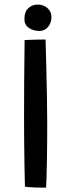

<svg xmlns="http://www.w3.org/2000/svg" viewBox="-20 -838 322 862"><path d="M187 4.5Q169.5 4.5 140 3.8Q110.5 3 92 0Q91 -36 90 -90.2Q89 -144.5 88.5 -203.2Q88 -262 88 -311.5Q88 -382.5 88.5 -470.8Q89 -559 90.5 -658Q97.5 -658.5 115 -659.2Q132.5 -660 152 -660.2Q171.5 -660.5 184.5 -660.5Q186.5 -599 188 -532.2Q189.5 -465.5 190.8 -401.5Q192 -337.5 192 -285Q192 -255.5 191.8 -212.2Q191.5 -169 190.8 -124.2Q190 -79.5 189 -44.2Q188 -9 187 4.5ZM149 -817.5Q175.5 -817.5 193.2 -801.5Q211 -785.5 211 -762.5Q211 -735.5 195.8 -717.2Q180.5 -699 156.5 -699Q129.5 -699 109.5 -712.8Q89.5 -726.5 89.5 -752.5Q89.5 -784.5 106.8 -801Q124 -817.5 149 -817.5Z"/></svg>

Font: Grandstander
Style: Regular
Weight: 400
Designer: Tyler Finck
Foundry: Etcetera Type Co
Version: Version 1.200; ttfautohint (v1.8.3)